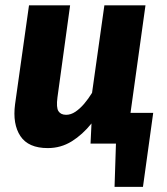

<svg xmlns="http://www.w3.org/2000/svg" viewBox="-20 -552 641 738"><path d="M390.3 -118.2H568.9L529.5 166.3H420.3L425.7 0H388.1ZM163.6 17.2Q89 17.2 58.4 -28.9Q27.9 -75 37.9 -151.3L91.5 -531.6H249.5L200.8 -177.5Q195.7 -138.4 204.7 -124.6Q213.6 -110.7 234.3 -110.7Q252.3 -110.7 269.8 -122.4Q287.2 -134.1 303.5 -153.1Q319.7 -172.2 333.8 -195.1L381.2 -531.6H539.2L465.2 0H328L331.7 -77.5Q297.3 -34.6 255.7 -8.7Q214 17.2 163.6 17.2Z"/></svg>

Font: Fira Sans Variable
Style: Italic
Weight: 397
Italic angle: -8°
Designer: Carrois Corporate & Edenspiekermann AG
Foundry: Carrois Corporate GbR & Edenspiekermann AG
Version: Version 4.202